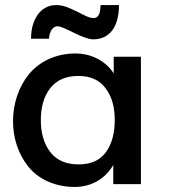

<svg xmlns="http://www.w3.org/2000/svg" viewBox="-20 -724 666 755"><path d="M346.7 -569.3C409.7 -569.3 447.8 -616.7 447.8 -704.1H375.5C374.5 -649.9 354.5 -641.6 307.6 -666C291.5 -674.3 273.9 -683.1 254.9 -691.4C235.8 -699.7 218.3 -704.1 201.7 -704.1C171.9 -704.1 147.5 -691.9 129.4 -667.5C111.3 -643.1 102.1 -611.3 102.1 -571.8H172.4C175.8 -605 189 -620.6 206.5 -620.6C216.3 -620.6 237.8 -611.8 271.5 -594.7C305.2 -577.6 330.6 -569.3 346.7 -569.3ZM289.1 -77.6C239.7 -77.6 202.6 -93.8 177.7 -126C152.8 -158.2 140.6 -200.2 140.6 -251.5C140.6 -303.7 152.8 -345.7 177.7 -377.4C202.6 -409.2 239.3 -425.3 287.6 -425.3C335 -425.3 370.6 -409.7 394.5 -377.9C418.9 -346.2 431.2 -304.7 431.2 -252.4C431.2 -199.2 419.4 -156.7 396 -125C372.6 -93.3 336.9 -77.6 289.1 -77.6ZM273.9 11.2C340.8 11.2 395.5 -22.9 425.3 -75.2V0H534.2V-501H427.2V-435.5C396 -482.9 342.3 -513.7 275.9 -513.7C199.7 -513.7 134.8 -481.9 94.2 -432.6C53.7 -383.3 31.2 -317.4 31.2 -247.1C31.2 -180.2 52.2 -117.7 91.3 -68.8C130.4 -20 195.8 11.2 273.9 11.2Z"/></svg>

Font: Ride SemiBold
Style: Regular
Weight: 600
Version: Version 3.000